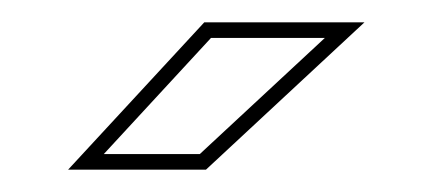

<svg xmlns="http://www.w3.org/2000/svg" viewBox="-20 -708 384 172"><path d="M41 -556 163 -688H306.5L164.5 -556ZM73 -570H159L271 -674H169Z"/></svg>

Font: Tourney Expanded Thin
Style: Regular
Weight: 100
Width: 7
Designer: Tyler Finck
Foundry: Etcetera Type Co
Version: Version 1.010; ttfautohint (v1.8.3)